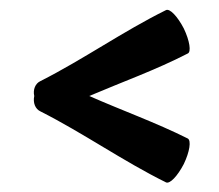

<svg xmlns="http://www.w3.org/2000/svg" viewBox="-20 -466 454 398"><path d="M64 -235C153 -190 235 -132 324 -88C332 -84 348 -101 361 -126C373 -151 377 -175 369 -179C303 -212 233 -237 165 -267C233 -296 303 -321 369 -355C377 -358 373 -382 361 -407C348 -432 332 -449 324 -445C235 -401 153 -343 64 -298C53 -293 48 -280 51 -267C48 -253 53 -240 64 -235Z"/></svg>

Font: Nupuram Medium
Style: Regular
Weight: 500
Designer: Santhosh Thottingal (santhosh.thottingal@gmail.com)
Foundry: SMC
Version: Version 1.000